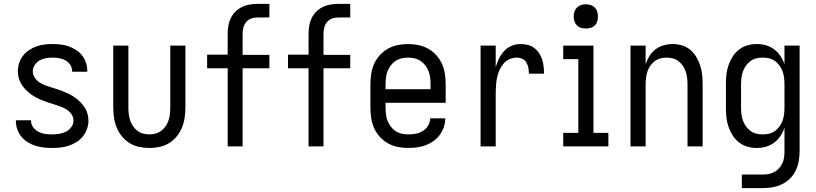

<svg xmlns="http://www.w3.org/2000/svg" viewBox="-20 -755 4207 990"><path d="M249 8Q227 8 205.5 5.5Q184 3 163 -3.5Q142 -10 123.5 -21.5Q105 -33 91 -49.5Q77 -66 69.5 -87Q62 -108 62 -130V-135H140V-132Q140 -114 151 -99Q162 -84 178.5 -75.5Q195 -67 213 -64.5Q231 -62 249 -62Q267 -62 285.5 -65Q304 -68 320 -76Q336 -84 347.5 -99.5Q359 -115 359 -133Q359 -151 349 -165.5Q339 -180 324.5 -189.5Q310 -199 294 -205Q278 -211 261.5 -216Q245 -221 228.5 -226.5Q212 -232 196 -238.5Q180 -245 165 -253Q150 -261 136 -271.5Q122 -282 110.5 -294.5Q99 -307 90 -321.5Q81 -336 76.5 -353Q72 -370 72 -387Q72 -408 78.5 -429Q85 -450 98 -467Q111 -484 129 -496Q147 -508 167 -515.5Q187 -523 208.5 -525.5Q230 -528 251 -528Q272 -528 293 -525.5Q314 -523 334 -516Q354 -509 372 -497.5Q390 -486 403 -469.5Q416 -453 423 -432.5Q430 -412 430 -391V-385H352V-388Q352 -405 342.5 -420Q333 -435 318 -443.5Q303 -452 285.5 -455Q268 -458 251 -458Q234 -458 216.5 -455Q199 -452 184 -443.5Q169 -435 159 -419.5Q149 -404 149 -387Q149 -370 159 -355Q169 -340 183 -330.5Q197 -321 213.5 -315Q230 -309 246.5 -304Q263 -299 279 -293.5Q295 -288 311 -281.5Q327 -275 342.5 -267Q358 -259 371.5 -248.5Q385 -238 397 -225.5Q409 -213 418 -198.5Q427 -184 431.5 -167Q436 -150 436 -133Q436 -111 428.5 -90Q421 -69 407.5 -52Q394 -35 375 -23Q356 -11 335.5 -4Q315 3 293 5.5Q271 8 249 8Z M750 8Q724 8 697.5 2.5Q671 -3 648.5 -17Q626 -31 609 -51.5Q592 -72 582 -96.5Q572 -121 568 -147.5Q564 -174 564 -200V-520H642V-200Q642 -183 644 -166.5Q646 -150 651 -134.5Q656 -119 665.5 -105Q675 -91 688 -81Q701 -71 717 -66.5Q733 -62 750 -62Q767 -62 783 -66.5Q799 -71 812 -81Q825 -91 834.5 -105Q844 -119 849 -134.5Q854 -150 856 -166.5Q858 -183 858 -200V-520H936V-200Q936 -174 932 -147.5Q928 -121 918 -96.5Q908 -72 891 -51.5Q874 -31 851.5 -17Q829 -3 802.5 2.5Q776 8 750 8Z M1154 0V-403H1048V-473H1154V-581Q1154 -602 1157.5 -622.5Q1161 -643 1170 -661.5Q1179 -680 1194 -695Q1209 -710 1227.5 -719Q1246 -728 1266.5 -731.5Q1287 -735 1308 -735H1369V-665H1308Q1291 -665 1275.5 -659.5Q1260 -654 1249.5 -641.5Q1239 -629 1235 -613Q1231 -597 1231 -581V-472H1369V-403H1231V0Z M1571 0V-403H1465V-473H1571V-581Q1571 -602 1574.5 -622.5Q1578 -643 1587 -661.5Q1596 -680 1611 -695Q1626 -710 1644.5 -719Q1663 -728 1683.5 -731.5Q1704 -735 1725 -735H1786V-665H1725Q1708 -665 1692.5 -659.5Q1677 -654 1666.5 -641.5Q1656 -629 1652 -613Q1648 -597 1648 -581V-472H1786V-403H1648V0Z M2084 8Q2057 8 2030.5 2.5Q2004 -3 1980.5 -16Q1957 -29 1938.5 -49.5Q1920 -70 1909 -94.5Q1898 -119 1894 -146Q1890 -173 1890 -200V-320Q1890 -347 1894 -374Q1898 -401 1909 -425.5Q1920 -450 1938.5 -470.5Q1957 -491 1980.5 -504Q2004 -517 2030.5 -522.5Q2057 -528 2084 -528Q2111 -528 2137.5 -522.5Q2164 -517 2187.5 -504Q2211 -491 2229.5 -470.5Q2248 -450 2259 -425.5Q2270 -401 2274 -374Q2278 -347 2278 -320V-225H1968V-200Q1968 -183 1970 -166Q1972 -149 1978 -133Q1984 -117 1994.5 -103Q2005 -89 2019 -79.5Q2033 -70 2050 -66Q2067 -62 2084 -62Q2104 -62 2123.5 -65.5Q2143 -69 2160 -79.5Q2177 -90 2187.5 -107.5Q2198 -125 2198 -145H2276Q2276 -122 2268.5 -100Q2261 -78 2247.5 -59.5Q2234 -41 2215 -27.5Q2196 -14 2174.5 -6Q2153 2 2130 5Q2107 8 2084 8ZM2200 -295V-320Q2200 -337 2198 -354Q2196 -371 2190 -387Q2184 -403 2173.5 -417Q2163 -431 2149 -440.5Q2135 -450 2118 -454Q2101 -458 2084 -458Q2067 -458 2050 -454Q2033 -450 2019 -440.5Q2005 -431 1994.5 -417Q1984 -403 1978 -387Q1972 -371 1970 -354Q1968 -337 1968 -320V-295Z M2458 0V-520H2536V-408Q2542 -430 2552.5 -452Q2563 -474 2579 -491.5Q2595 -509 2617.5 -518.5Q2640 -528 2664 -528Q2682 -528 2700.5 -523.5Q2719 -519 2734 -508Q2749 -497 2759.5 -481.5Q2770 -466 2775.5 -448.5Q2781 -431 2783 -412.5Q2785 -394 2785 -375H2707Q2707 -390 2704.5 -404.5Q2702 -419 2694.5 -432Q2687 -445 2673.5 -451.5Q2660 -458 2645 -458Q2625 -458 2606.5 -449.5Q2588 -441 2575.5 -426Q2563 -411 2555 -392.5Q2547 -374 2543 -354.5Q2539 -335 2537.5 -315Q2536 -295 2536 -276V0Z M2884 0V-70H2962V-450H2884V-520H3040V-70H3117V0ZM3001 -608Q2988 -608 2976 -611.5Q2964 -615 2955 -624Q2946 -633 2942 -645Q2938 -657 2938 -670Q2938 -683 2942 -695Q2946 -707 2955 -716Q2964 -725 2976 -729Q2988 -733 3001 -733Q3013 -733 3025.5 -729Q3038 -725 3047 -716Q3056 -707 3059.5 -695Q3063 -683 3063 -670Q3063 -657 3059.5 -645Q3056 -633 3047 -624Q3038 -615 3025.5 -611.5Q3013 -608 3001 -608Z M3231 0V-520H3309V-425Q3317 -447 3329.5 -467Q3342 -487 3360.5 -501Q3379 -515 3402 -521.5Q3425 -528 3448 -528Q3473 -528 3496.5 -521Q3520 -514 3539 -498Q3558 -482 3570.5 -461Q3583 -440 3590.5 -416.5Q3598 -393 3600.5 -368.5Q3603 -344 3603 -320V0H3525V-320Q3525 -337 3523 -353.5Q3521 -370 3516 -385.5Q3511 -401 3501.5 -415Q3492 -429 3479 -439Q3466 -449 3450 -453.5Q3434 -458 3417 -458Q3400 -458 3384 -453.5Q3368 -449 3355 -439Q3342 -429 3332.5 -415Q3323 -401 3318 -385.5Q3313 -370 3311 -353.5Q3309 -337 3309 -320V0Z M3805 215V145H3913Q3929 145 3944.5 142Q3960 139 3973.5 131.5Q3987 124 3997.5 112Q4008 100 4014.5 86Q4021 72 4023 56.5Q4025 41 4025 25V-96Q4017 -73 4003.5 -53Q3990 -33 3971 -19Q3952 -5 3929 1.5Q3906 8 3882 8Q3857 8 3833 1Q3809 -6 3789.5 -21.5Q3770 -37 3757 -58Q3744 -79 3736 -102.5Q3728 -126 3725.5 -150.5Q3723 -175 3723 -200V-320Q3723 -345 3725.5 -369.5Q3728 -394 3736 -417.5Q3744 -441 3757 -462Q3770 -483 3789.5 -498.5Q3809 -514 3833 -521Q3857 -528 3882 -528Q3906 -528 3929 -521.5Q3952 -515 3971 -501Q3990 -487 4003.5 -467Q4017 -447 4025 -424V-520H4103V25Q4103 51 4098.5 76Q4094 101 4083 124Q4072 147 4053.5 165.5Q4035 184 4012 195Q3989 206 3964 210.5Q3939 215 3913 215ZM3913 -62Q3930 -62 3946.5 -66Q3963 -70 3976.5 -80Q3990 -90 4000 -104Q4010 -118 4015.5 -134Q4021 -150 4023 -166.5Q4025 -183 4025 -200V-320Q4025 -337 4023 -353.5Q4021 -370 4015.5 -386Q4010 -402 4000 -416Q3990 -430 3976.5 -440Q3963 -450 3946.5 -454Q3930 -458 3913 -458Q3896 -458 3879.5 -454Q3863 -450 3849.5 -440Q3836 -430 3826 -416Q3816 -402 3810.5 -386Q3805 -370 3803 -353.5Q3801 -337 3801 -320V-200Q3801 -183 3803 -166.5Q3805 -150 3810.5 -134Q3816 -118 3826 -104Q3836 -90 3849.5 -80Q3863 -70 3879.5 -66Q3896 -62 3913 -62Z"/></svg>

Font: Huly
Style: Regular
Weight: 400
Designer: Belleve Invis
Foundry: Belleve Invis
Version: Version 33.2.5; ttfautohint (v1.8.4)